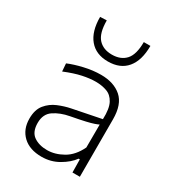

<svg xmlns="http://www.w3.org/2000/svg" viewBox="-185 -865 887 980"><g transform="rotate(30 258.5 -375.0)"><path d="M212.5 9.5Q142 9.5 102 -28.2Q62 -66 62 -129Q62 -181.5 87 -212Q112 -242.5 148.8 -257.8Q185.5 -273 221 -280L388.5 -313.5Q391 -376.5 374 -408.2Q357 -440 327.2 -450.5Q297.5 -461 262 -461Q227.5 -461 185 -452Q142.5 -443 86.5 -420L83 -466Q119.5 -481.5 169.8 -493.2Q220 -505 267.5 -505Q343.5 -505 388.5 -465.8Q433.5 -426.5 433.5 -338.5V0H390L389 -77H382Q357.5 -43 312.2 -16.8Q267 9.5 212.5 9.5ZM220 -34Q266 -34 312.5 -60.2Q359 -86.5 387.5 -146L388 -281.5Q379 -277 364 -271.8Q349 -266.5 319 -259.5Q289 -252.5 235.5 -242.5Q183.5 -233 146.5 -208.2Q109.5 -183.5 109.5 -131Q109.5 -78 140.8 -56Q172 -34 220 -34ZM262.5 -581Q192 -581 153.5 -627Q115 -673 115 -758.5L153.5 -760Q153.5 -685.5 182.2 -653.5Q211 -621.5 262.5 -621.5Q315 -621.5 343.8 -653.5Q372.5 -685.5 372.5 -758.5H411.5Q411.5 -673 373.2 -627Q335 -581 262.5 -581Z"/></g></svg>

Font: Commissioner ExtraLight
Style: Regular
Weight: 200
Designer: Kostas Bartsokas
Foundry: Kostas Bartsokas
Version: Version 1.000; ttfautohint (v1.8.3)